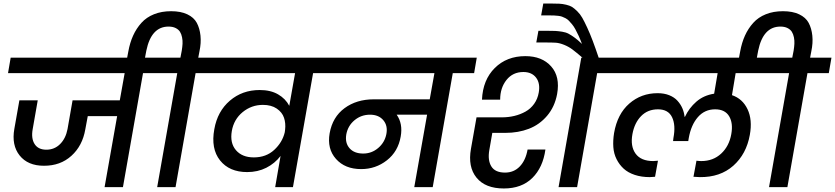

<svg xmlns="http://www.w3.org/2000/svg" viewBox="-20 -1070 4775 1098"><path d="M25.9 -651.9 41 -740.2H935.1L918.9 -651.9H797.9L683.1 0H578.1L649.9 -405.8H481.9L467.8 -330.1Q451.7 -236.3 388.4 -179Q325.2 -121.6 231 -122.1Q139.2 -122.1 92.3 -180.9Q45.4 -239.7 62 -333L90.8 -496.1H195.8L167 -332Q157.2 -278.3 178 -246.1Q198.7 -213.9 245.1 -213.9Q291.5 -213.9 323.7 -246.1Q356 -278.3 366.2 -332L395 -496.1H665L692.9 -651.9Z M702.6 -715.8 713.9 -775.9Q723.1 -826.7 741.5 -866.9Q759.8 -907.2 788.6 -939.2Q817.4 -971.2 860.6 -988.5Q903.8 -1005.9 958.5 -1005.9Q1014.2 -1005.9 1051.5 -988Q1088.9 -970.2 1105.5 -939.2Q1122.1 -908.2 1126.5 -866.2Q1130.9 -824.2 1120.6 -775.9L1113.8 -740.2H1235.8L1220.7 -651.9H1098.6L983.9 0H878.9L993.7 -651.9H871.6L886.7 -740.2H1011.7L1019.5 -780.8Q1022.9 -801.8 1023.9 -819.8Q1024.9 -837.9 1021.2 -856.4Q1017.6 -875 1009.3 -888.2Q1001 -901.4 984.4 -909.7Q967.8 -918 943.8 -918Q845.2 -918 816.9 -780.8L804.7 -715.8Z M1431.6 -169.9Q1502 -169.9 1548.3 -212.9Q1594.7 -255.9 1608.4 -313L1610.4 -328.1Q1614.7 -365.2 1604.2 -396.5Q1593.8 -427.7 1562.7 -449Q1531.7 -470.2 1483.4 -470.2Q1418.5 -470.2 1367.9 -429Q1317.4 -387.7 1305.7 -320.8Q1293.9 -252.4 1329.3 -211.2Q1364.7 -169.9 1431.6 -169.9ZM1891.6 -651.9H1770.5L1655.3 0H1553.7L1584.5 -178.2Q1551.8 -135.3 1502.9 -110.6Q1454.1 -85.9 1393.6 -85.9Q1291.5 -85.9 1238.3 -152.8Q1185.1 -219.7 1205.6 -331.1Q1223.6 -433.6 1294.7 -494.4Q1365.7 -555.2 1465.3 -555.2Q1527.3 -555.2 1570.1 -530.5Q1612.8 -505.9 1634.3 -464.8L1667.5 -651.9H1172.4L1187.5 -740.2H1907.7Z M2057.1 -191.9Q2105.5 -191.9 2142.8 -223.6Q2180.2 -255.4 2189.5 -303.2Q2198.7 -351.1 2172.1 -382.6Q2145.5 -414.1 2096.2 -414.1Q2045.4 -414.1 2007.6 -382.6Q1969.7 -351.1 1960.4 -301.8Q1952.1 -252.9 1978.8 -222.4Q2005.4 -191.9 2057.1 -191.9ZM1844.2 -651.9 1859.4 -740.2H2706.5L2691.4 -651.9H2569.3L2454.6 0H2349.1L2422.4 -414.1H2248.5Q2284.7 -362.8 2271.5 -289.1Q2256.8 -203.6 2192.6 -153.3Q2128.4 -103 2045.4 -103Q1953.1 -103 1901.4 -161.1Q1849.6 -219.2 1865.2 -308.1Q1881.8 -400.9 1950.4 -451.4Q2019 -502 2117.2 -502H2437.5L2464.4 -651.9Z M2861.3 7.8Q2755.4 7.8 2705.1 -54Q2654.8 -115.7 2673.3 -219.2L2705.1 -398.9H2849.1Q2887.7 -398.9 2921.9 -407.2Q2956.1 -415.5 2985.4 -431.9Q3014.6 -448.2 3034.7 -476.3Q3054.7 -504.4 3061 -541Q3070.3 -593.8 3045.7 -626Q3021 -658.2 2973.1 -658.2Q2912.6 -658.2 2876.5 -612.8Q2840.3 -567.4 2840.3 -500H2736.3Q2741.2 -613.3 2809.6 -681.2Q2877.9 -749 2984.4 -749Q3079.6 -749 3131.8 -690.4Q3184.1 -631.8 3166 -532.2Q3152.3 -459 3108.9 -408Q3065.4 -356.9 3004.6 -333.5Q2943.8 -310.1 2870.1 -310.1H2795.4L2778.3 -211.9Q2768.1 -153.8 2789.8 -118.4Q2811.5 -83 2868.2 -83Q2918.9 -83 2952.6 -118.2Q2986.3 -153.3 2997.1 -214.8H3099.1Q3085 -112.3 3024.2 -52.2Q2963.4 7.8 2861.3 7.8ZM3174.3 0 3304.2 -740.2H3532.2L3516.1 -651.9H3395L3280.3 0Z M3314.9 -736.8Q3273.9 -772 3252.9 -787.6Q3231.9 -803.2 3205.8 -813.7Q3179.7 -824.2 3158.7 -825.7Q3137.7 -827.1 3092.8 -827.1H3046.9L3059.1 -894H3103Q3137.7 -894 3155.3 -893.1Q3172.9 -892.1 3194.6 -888.7Q3216.3 -885.3 3231.7 -877Q3247.1 -868.7 3265.9 -855Q3284.7 -841.3 3308.1 -818.8Q3298.3 -845.2 3288.6 -866.2Q3278.8 -887.2 3270 -903.3Q3261.2 -919.4 3251.2 -931.4Q3241.2 -943.4 3232.9 -951.9Q3224.6 -960.4 3213.6 -966.1Q3202.6 -971.7 3193.8 -974.9Q3185.1 -978 3171.9 -979.5Q3158.7 -981 3148.9 -981.4Q3139.2 -981.9 3123 -981.9H3074.7L3086.9 -1049.8H3131.8Q3161.6 -1049.8 3179.2 -1048.8Q3196.8 -1047.9 3217.8 -1043Q3238.8 -1038.1 3251.7 -1030Q3264.6 -1022 3281.2 -1005.6Q3297.9 -989.3 3310.1 -967.8Q3322.3 -946.3 3338.1 -912.1Q3354 -877.9 3369.6 -836.4Q3385.3 -794.9 3404.8 -736.8Z M4268.1 -298.8Q4248.5 -189 4173.6 -122.3Q4098.6 -55.7 3981.9 -57.1Q3968.3 -57.1 3945.8 -59.1L3962.9 -150.9Q3978.5 -148.9 3990.7 -148.9Q4058.1 -148.9 4104 -191.4Q4149.9 -233.9 4162.1 -303.2Q4173.3 -365.7 4149.7 -405.3Q4126 -444.8 4069.8 -444.8Q4009.8 -444.8 3970.9 -400.1Q3932.1 -355.5 3918.9 -280.8L3916 -263.2H3829.1L3831.1 -280.8Q3845.2 -354 3823.5 -399.4Q3801.8 -444.8 3742.7 -444.8Q3684.1 -444.8 3646.2 -406Q3608.4 -367.2 3596.7 -303.2Q3584 -233.9 3614.7 -191.4Q3645.5 -148.9 3715.8 -148.9Q3723.1 -148.9 3742.7 -150.9L3726.1 -59.1Q3701.7 -57.1 3695.8 -57.1Q3648.4 -57.1 3610.1 -69.8Q3571.8 -82.5 3546.9 -105.2Q3522 -127.9 3506.1 -159.4Q3490.2 -190.9 3487.5 -228.8Q3484.9 -266.6 3491.7 -309.1Q3510.7 -418.5 3578.9 -477.8Q3647 -537.1 3740.7 -537.1Q3778.3 -537.1 3807.4 -525.4Q3836.4 -513.7 3854.2 -493.9Q3872.1 -474.1 3882.1 -451.2Q3892.1 -428.2 3895 -401.9H3897Q3920.4 -452.1 3962.2 -488.5Q4003.9 -524.9 4064 -534.2L4084 -651.9H3463.9L3480 -740.2H4434.1L4418 -651.9H4187L4166 -525.9Q4226.6 -505.4 4255.1 -445.1Q4283.7 -384.8 4268.1 -298.8Z M4201.7 -715.8 4212.9 -775.9Q4222.2 -826.7 4240.5 -866.9Q4258.8 -907.2 4287.6 -939.2Q4316.4 -971.2 4359.6 -988.5Q4402.8 -1005.9 4457.5 -1005.9Q4513.2 -1005.9 4550.5 -988Q4587.9 -970.2 4604.5 -939.2Q4621.1 -908.2 4625.5 -866.2Q4629.9 -824.2 4619.6 -775.9L4612.8 -740.2H4734.9L4719.7 -651.9H4597.7L4482.9 0H4377.9L4492.7 -651.9H4370.6L4385.7 -740.2H4510.7L4518.6 -780.8Q4522 -801.8 4522.9 -819.8Q4523.9 -837.9 4520.3 -856.4Q4516.6 -875 4508.3 -888.2Q4500 -901.4 4483.4 -909.7Q4466.8 -918 4442.9 -918Q4344.2 -918 4315.9 -780.8L4303.7 -715.8Z"/></svg>

Font: Poppins Medium
Style: Italic
Weight: 500
Italic angle: -10°
Designer: Ninad Kale (Devanagari), Jonny Pinhorn (Latin)
Foundry: Indian Type Foundry
Version: Version 3.200;PS 1.000;hotconv 16.6.54;makeotf.lib2.5.65590